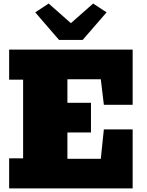

<svg xmlns="http://www.w3.org/2000/svg" viewBox="-20 -1055 822 1075"><path d="M31.2 0V-168.5H109.4V-608.9H31.2V-777.3H722.7V-468.3H561.5L544.4 -611.3H357.4V-479.5H489.3V-313.5H357.4V-166H544.4L561.5 -330.6H722.7V0ZM310.5 -831.5 177.2 -985.8 252.4 -1035.2 377 -925.3 501.5 -1035.2 576.7 -985.8 442.9 -831.5Z"/></svg>

Font: Bevan
Style: Regular
Weight: 400
Designer: Vernon Adams
Foundry: Vernon Adams
Version: Version 2.100; ttfautohint (v1.8.3)